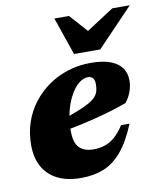

<svg xmlns="http://www.w3.org/2000/svg" viewBox="-79 -745 703 826"><g transform="rotate(-10 272.0 -332.0)"><path d="M312.5 -407Q296.5 -407 280.2 -396.5Q264 -386 249.8 -366.5Q235.5 -347 224.2 -320.2Q213 -293.5 206.5 -261.2Q200 -229 200 -192.5Q200 -140.5 221.2 -118.8Q242.5 -97 283 -97Q311 -97 333.8 -104.8Q356.5 -112.5 377 -130.2Q397.5 -148 417.5 -179H454.5Q423.5 -103.5 387.2 -61.2Q351 -19 307.5 -2Q264 15 210 15Q148.5 15 106.2 -6.5Q64 -28 42.8 -67.5Q21.5 -107 21.5 -161.5Q21.5 -214.5 37.2 -260.8Q53 -307 82 -344.5Q111 -382 150.2 -409.2Q189.5 -436.5 236.2 -451Q283 -465.5 334.5 -465.5Q389.5 -465.5 423 -452Q456.5 -438.5 471.5 -415.5Q486.5 -392.5 486.5 -363.5Q486.5 -338.5 477.8 -314.2Q469 -290 453 -269.5Q421 -257.5 384.2 -246.5Q347.5 -235.5 308.5 -225.8Q269.5 -216 229.2 -207.5Q189 -199 150.5 -192L152.5 -239Q201.5 -255 235.2 -268Q269 -281 290.2 -292.5Q311.5 -304 322.5 -315.5Q333.5 -327 337.5 -340.5Q341.5 -354 341.5 -370.5Q341.5 -382.5 338.5 -390.5Q335.5 -398.5 329 -402.8Q322.5 -407 312.5 -407ZM544 -680.5 386 -515.5H271.5L214.5 -680.5H278.5L369 -579H311L467.5 -680.5Z"/></g></svg>

Font: Newsreader 16pt 16pt ExtraBold
Style: Italic
Weight: 800
Italic angle: -17°
Version: Version 1.003